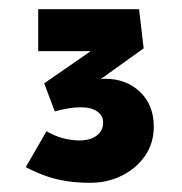

<svg xmlns="http://www.w3.org/2000/svg" viewBox="-20 -809 396 417"><path d="M36 -446 81 -524Q98 -514 116 -509Q134 -504 153 -504Q176 -504 190 -514.5Q204 -525 204 -543Q204 -558 191 -567Q178 -576 155 -576Q142 -576 127.5 -573.5Q113 -571 99 -567L76 -628L219 -727L227 -698H63V-789H282L292 -704L172 -618L166 -625Q176 -631 188.5 -634.5Q201 -638 208 -638Q254 -638 284 -609.5Q314 -581 314 -534Q314 -498 295 -470.5Q276 -443 244.5 -427.5Q213 -412 177 -412Q149 -412 125.5 -415.5Q102 -419 80.5 -426.5Q59 -434 36 -446Z"/></svg>

Font: Our Lexend
Style: Bold
Weight: 700
Designer: Bonnie Shaver-Troup, Thomas Jockin
Foundry: Lexend
Version: Version 1.007